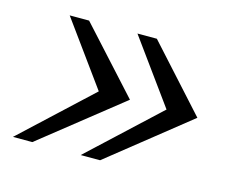

<svg xmlns="http://www.w3.org/2000/svg" viewBox="-67 -617 700 583"><g transform="rotate(15 283.5 -325.5)"><path d="M360 -526 541 -326 289 -125H228L444 -326L299 -526ZM147 -526 329 -326 76 -125H15L231 -326L86 -526Z"/></g></svg>

Font: Archivo Expanded ExtraLight
Style: Italic
Weight: 250
Width: 7
Italic angle: -10°
Designer: Hector Gatti
Foundry: Omnibus-Type
Version: Version 2.001